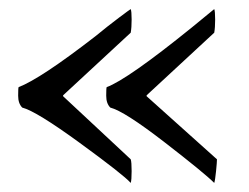

<svg xmlns="http://www.w3.org/2000/svg" viewBox="-20 -443 549 423"><path d="M452 -371 303 -233V-231L458 -92Q458 -86 456 -66Q454 -46 452 -40Q430 -62 342 -130Q254 -198 223 -206Q214 -215 214 -232Q214 -249 215 -251Q261 -268 402 -382Q451 -422 452 -423Q454 -418 454 -400Q454 -382 452 -371ZM268 -371 119 -233V-231L268 -92Q270 -86 270 -66Q270 -46 268 -40Q252 -58 156 -128Q60 -198 29 -206Q20 -215 20 -232Q20 -249 21 -251Q70 -270 190 -363Q218 -386 242 -404Q266 -422 268 -423Q270 -418 270 -400Q270 -382 268 -371Z"/></svg>

Font: Lusitana
Style: Regular
Weight: 400
Designer: Ana Paula Megda
Foundry: Ana Paula Megda
Version: Version 1.001; ttfautohint (v1.4.1)